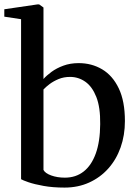

<svg xmlns="http://www.w3.org/2000/svg" viewBox="-24 -839 617 870"><path d="M-4.5 -763.5V-797L145.5 -819H153.5L173 -805V-481Q186.5 -496.5 209.2 -513.2Q232 -530 263.2 -541.5Q294.5 -553 332.5 -553Q391.5 -553 439 -524.8Q486.5 -496.5 514.2 -438.5Q542 -380.5 542 -290.5Q542 -226 522.5 -171Q503 -116 466.5 -75.2Q430 -34.5 379.8 -11.8Q329.5 11 268.5 11Q215.5 11 173.8 3.5Q132 -4 105.2 -13.2Q78.5 -22.5 71.5 -27V-752ZM293.5 -490.5Q265 -490.5 241.5 -480.8Q218 -471 200.5 -457.8Q183 -444.5 173 -433.5V-69Q180.5 -54 208 -44Q235.5 -34 270 -34Q319.5 -34 355 -61.8Q390.5 -89.5 410 -143.5Q429.5 -197.5 430 -276.5Q431 -352.5 412.5 -399.5Q394 -446.5 362.8 -468.5Q331.5 -490.5 293.5 -490.5Z"/></svg>

Font: Merriweather 60pt
Style: Regular
Weight: 400
Version: Version 2.100